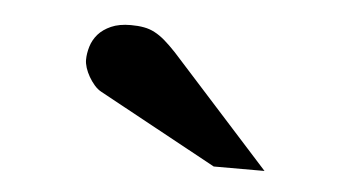

<svg xmlns="http://www.w3.org/2000/svg" viewBox="-29 -774 482 263"><g transform="rotate(5 212.0 -642.5)"><path d="M272 -550.8 109.9 -639.2Q104.5 -642.1 100.1 -647.2Q95.7 -652.3 92.3 -658.2Q88.9 -664.1 86.9 -670.2Q85 -676.3 85 -681.2Q85 -689.9 87.9 -699.5Q90.8 -709 97.4 -716.6Q104 -724.1 115 -729Q126 -733.9 142.1 -733.9Q152.3 -733.9 160.2 -732.4Q168 -731 175 -727.3Q182.1 -723.6 189.2 -717.5Q196.3 -711.4 205.1 -702.1L341.8 -550.8Z"/></g></svg>

Font: Charis SIL APac
Style: Bold Italic
Weight: 700
Italic angle: -11°
Foundry: SIL International
Version: Version 5.000